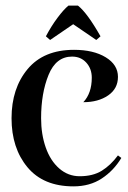

<svg xmlns="http://www.w3.org/2000/svg" viewBox="-20 -653 455 682"><path d="M21 -233Q21 -339 78 -407.5Q135 -476 243 -476Q312 -476 355.5 -449.5Q399 -423 399 -380Q399 -338 364 -314Q329 -290 276 -290Q306 -322 306 -377Q306 -409 286.5 -430.5Q267 -452 236 -452Q179 -452 152.5 -387Q126 -322 126 -233Q126 -176 142.5 -129Q159 -82 190.5 -54.5Q222 -27 263 -27Q310 -27 341.5 -46.5Q373 -66 399 -101L411 -92Q384 -47 341.5 -19Q299 9 241 9Q134 9 77.5 -59Q21 -127 21 -233ZM322 -511 240 -567 158 -511 143 -524Q162 -560 184 -589.5Q206 -619 223 -633H257Q290 -607 337 -524Z"/></svg>

Font: Katibeh
Style: Regular
Weight: 400
Designer: Arabic design by Kourosh Beigpour, Latin design by Eduardo Tunni, engineering by Lasse Fister
Version: Version 1.0010g